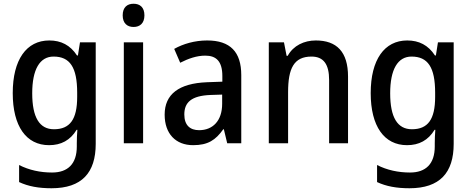

<svg xmlns="http://www.w3.org/2000/svg" viewBox="-20 -765 2517 1025"><path d="M243 -549C121 -549 48 -446 48 -268C48 -91 120 10 242 10C306 10 355 -16 389 -72H393C391 -52 390 -19 390 0V17C390 110 342 156 258 156C195 156 135 143 82 116V207C131 230 187 240 255 240C417 240 491 157 491 3V-539H407L396 -469H391C355 -524 306 -549 243 -549ZM266 -463C353 -463 392 -406 392 -270V-248C392 -127 353 -75 268 -75C191 -75 152 -138 152 -267C152 -394 192 -463 266 -463Z M693 -745C659 -745 635 -726 635 -683C635 -641 659 -621 693 -621C727 -621 751 -641 751 -683C751 -726 727 -745 693 -745ZM744 -539H641V0H744Z M1086 -549C1020 -549 958 -531 910 -504L942 -430C985 -452 1030 -468 1076 -468C1135 -468 1167 -437 1167 -359V-329L1085 -326C935 -320 859 -262 859 -153C859 -51 918 10 1011 10C1090 10 1131 -17 1172 -75H1175L1193 0H1268V-364C1268 -488 1209 -549 1086 -549ZM1104 -258 1166 -260V-211C1166 -119 1115 -70 1043 -70C995 -70 964 -96 964 -154C964 -218 1001 -254 1104 -258Z M1666 -549C1604 -549 1546 -522 1516 -467H1510L1496 -539H1415V0H1518V-273C1518 -400 1549 -463 1643 -463C1708 -463 1737 -421 1737 -338V0H1838V-356C1838 -489 1777 -549 1666 -549Z M2154 -549C2032 -549 1959 -446 1959 -268C1959 -91 2031 10 2153 10C2217 10 2266 -16 2300 -72H2304C2302 -52 2301 -19 2301 0V17C2301 110 2253 156 2169 156C2106 156 2046 143 1993 116V207C2042 230 2098 240 2166 240C2328 240 2402 157 2402 3V-539H2318L2307 -469H2302C2266 -524 2217 -549 2154 -549ZM2177 -463C2264 -463 2303 -406 2303 -270V-248C2303 -127 2264 -75 2179 -75C2102 -75 2063 -138 2063 -267C2063 -394 2103 -463 2177 -463Z"/></svg>

Font: Noto Sans SemiCondensed Medium
Style: Regular
Weight: 500
Width: 4
Designer: Monotype Design Team
Foundry: Monotype Imaging Inc.
Version: Version 2.013